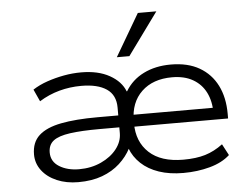

<svg xmlns="http://www.w3.org/2000/svg" viewBox="-53 -824 1179 899"><g transform="rotate(-5 536.5 -374.5)"><path d="M280 8Q224 8 179.5 -11Q135 -30 109.5 -63.5Q84 -97 84 -139Q84 -196 119 -228Q154 -260 223 -273.5Q292 -287 395 -287H514V-231H400Q315 -231 261 -223.5Q207 -216 182.5 -197Q158 -178 158 -142Q158 -99 196 -75.5Q234 -52 289 -52Q346 -52 392.5 -73.5Q439 -95 466 -129.5Q493 -164 493 -204V-324Q493 -383 451 -411.5Q409 -440 332 -440Q279 -440 229 -426.5Q179 -413 134 -385L108 -442Q139 -462 177 -475Q215 -488 255.5 -495.5Q296 -503 337 -503Q417 -503 470.5 -473Q524 -443 542 -396H544Q575 -448 630.5 -475.5Q686 -503 758 -503Q838 -503 892.5 -471.5Q947 -440 975.5 -383.5Q1004 -327 1004 -250V-228H538V-284H963L938 -260Q938 -315 917.5 -356Q897 -397 857 -420Q817 -443 759 -443Q669 -443 616 -392.5Q563 -342 563 -255V-244Q563 -157 618.5 -105.5Q674 -54 779 -54Q839 -54 882 -67Q925 -80 965 -110L993 -57Q957 -24 898.5 -8Q840 8 774 8Q709 8 659 -9Q609 -26 575.5 -57.5Q542 -89 527 -130H530Q510 -91 475.5 -59.5Q441 -28 392.5 -10Q344 8 280 8ZM510 -559 626 -757H713L569 -559Z"/></g></svg>

Font: Nunito Sans 7pt SemiExpanded Light
Style: Regular
Weight: 300
Width: 6
Designer: Vernon Adams
Foundry: Vernon Adams
Version: Version 3.101;gftools[0.9.27]